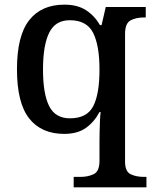

<svg xmlns="http://www.w3.org/2000/svg" viewBox="-20 -566 663 826"><path d="M297 240V195H326Q359 195 383.5 183Q408 171 408 126V43Q408 26 408.5 2Q409 -22 410 -45.5Q411 -69 413 -84H408Q386 -42 350 -16Q314 10 256 10Q158 10 105.5 -56.5Q53 -123 53 -268Q53 -412 105.5 -479Q158 -546 257 -546Q314 -546 351 -521.5Q388 -497 410 -458H417L435 -536H607V-491H600Q566 -491 542 -478.5Q518 -466 518 -420V129Q518 172 542 183.5Q566 195 599 195H610V240ZM281 -57Q354 -57 381 -109Q408 -161 408 -267Q408 -371 380.5 -425Q353 -479 280 -479Q218 -479 191.5 -425Q165 -371 165 -267Q165 -162 191.5 -109.5Q218 -57 281 -57Z"/></svg>

Font: Noto Serif Tamil Medium
Style: Regular
Weight: 500
Designer: Indian Type Foundry, Tom Grace, and the Monotype Design Team
Foundry: Monotype Imaging Inc.
Version: Version 2.004; ttfautohint (v1.8.4.7-5d5b)